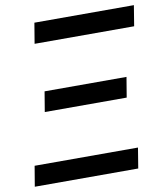

<svg xmlns="http://www.w3.org/2000/svg" viewBox="-82 -796 752 864"><g transform="rotate(-10 294.0 -363.5)"><path d="M7.1 0 22.7 -93H495L479.8 0ZM117.9 -633.5 133.5 -727.3H588.1L572.8 -633.5ZM109.7 -323.2 125 -415.1H499.3L484 -323.2Z"/></g></svg>

Font: Inter P Medium
Style: Italic
Weight: 500
Italic angle: 9.39999°
Designer: Rasmus Andersson
Foundry: rsms
Version: Version 3.018;git-588b23468